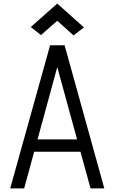

<svg xmlns="http://www.w3.org/2000/svg" viewBox="-20 -1053 640 1073"><path d="M37 0 260 -800H341L563 0H486L300 -678L115 0ZM134 -205 152 -274H448L466 -205ZM391 -855 300 -937 209 -857 152 -902 300 -1033 449 -900Z"/></svg>

Font: Victor Mono
Style: Regular
Weight: 400
Monospace: yes
Designer: Rune Bjørnerås
Version: Version 1.561;gftools[0.9.30]